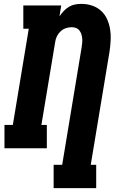

<svg xmlns="http://www.w3.org/2000/svg" viewBox="-20 -763 640 988"><path d="M256 205V85H300L400 -519Q402 -531 403 -542.5Q404 -554 403 -565.5Q402 -577 398.5 -587.5Q395 -598 388.5 -606.5Q382 -615 371.5 -619Q361 -623 349 -623Q334 -623 319 -618Q304 -613 292 -602Q280 -591 273 -576.5Q266 -562 264 -547L193 -120H221V0H3V-120H46L128 -615H100V-735H295L286 -679Q296 -694 308 -706.5Q320 -719 335 -728Q350 -737 366.5 -740Q383 -743 399 -743Q428 -743 454.5 -734Q481 -725 500.5 -707Q520 -689 531 -664.5Q542 -640 546.5 -613Q551 -586 549.5 -557Q548 -528 544 -500L447 85H475V205Z"/></svg>

Font: Iosevka Curly Slab HvExObl
Style: Regular
Weight: 900
Width: 7
Italic angle: -9°
Monospace: yes
Designer: Belleve Invis
Foundry: Belleve Invis
Version: Version 11.1.0; ttfautohint (v1.8.3)